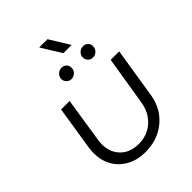

<svg xmlns="http://www.w3.org/2000/svg" viewBox="-243 -980 1117 1117"><g transform="rotate(-45 316.0 -421.0)"><path d="M595 -510 547 -208Q537 -137 500.5 -88Q464 -39 410 -13Q356 13 290 13Q223 13 173.5 -14.5Q124 -42 97.5 -89Q71 -136 71 -195Q71 -204 72 -215.5Q73 -227 74 -237L117 -510H187L144 -233Q143 -225 142 -216.5Q141 -208 141 -200Q141 -133 182.5 -90.5Q224 -48 297 -48Q339 -48 376.5 -66Q414 -84 441.5 -121Q469 -158 477 -214L525 -510ZM462 -592Q444 -592 432 -604.5Q420 -617 420 -635Q420 -652 433.5 -666Q447 -680 468 -680Q485 -680 497 -668.5Q509 -657 509 -640Q509 -618 494.5 -605Q480 -592 462 -592ZM285 -592Q267 -592 255 -604.5Q243 -617 243 -635Q243 -652 256.5 -666Q270 -680 291 -680Q308 -680 320 -668.5Q332 -657 332 -640Q332 -618 317.5 -605Q303 -592 285 -592ZM358 -732 282 -855H350L426 -732Z"/></g></svg>

Font: MuseoModerno Light
Style: Italic
Weight: 300
Italic angle: -9°
Designer: Pablo Cosgaya, Héctor Gatti, Marcela Romero, and the Authors of The MuseoModerno Project.
Foundry: Omnibus-Type Team
Version: Version 1.003